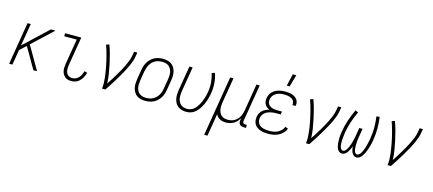

<svg xmlns="http://www.w3.org/2000/svg" viewBox="-64 -1403 5128 2273"><g transform="rotate(15 2500.0 -266.5)"><path d="M326 0 177 -258 100 -186 69 0H29L115 -520H155L109 -246L401 -520H457L206 -285L371 0Z M791 8Q769 8 748.5 2.5Q728 -3 713 -16Q698 -29 688 -47Q678 -65 674 -86Q670 -107 671.5 -128.5Q673 -150 676 -172L728 -483H575V-520H774L715 -166Q713 -150 712 -134Q711 -118 713 -102.5Q715 -87 721 -73Q727 -59 738 -48.5Q749 -38 764.5 -33.5Q780 -29 796 -29Q817 -29 838 -38.5Q859 -48 874 -65.5Q889 -83 898.5 -103.5Q908 -124 913 -145L949 -136Q945 -118 937.5 -100Q930 -82 919.5 -65.5Q909 -49 895 -34.5Q881 -20 864.5 -10.5Q848 -1 829 3.5Q810 8 791 8Z M1167 0Q1172 -34 1171 -67.5Q1170 -101 1166.5 -134Q1163 -167 1157.5 -199.5Q1152 -232 1146 -264.5Q1140 -297 1132.5 -328.5Q1125 -360 1117 -391.5Q1109 -423 1099.5 -454Q1090 -485 1079 -515L1116 -528Q1136 -474 1151 -418.5Q1166 -363 1178 -306.5Q1190 -250 1199.5 -192Q1209 -134 1211 -74Q1232 -106 1252 -137.5Q1272 -169 1291 -201Q1310 -233 1328.5 -265.5Q1347 -298 1363 -331.5Q1379 -365 1392.5 -399Q1406 -433 1412 -468L1421 -520H1461L1452 -468Q1447 -437 1436 -406Q1425 -375 1411.5 -345Q1398 -315 1382 -285.5Q1366 -256 1349.5 -227Q1333 -198 1316 -169.5Q1299 -141 1281.5 -112.5Q1264 -84 1245 -56Q1226 -28 1208 0Z M1699 8Q1671 8 1644 2Q1617 -4 1595.5 -19Q1574 -34 1560.5 -56.5Q1547 -79 1540.5 -105Q1534 -131 1535 -159Q1536 -187 1540 -215L1560 -335Q1564 -361 1572.5 -386Q1581 -411 1595 -433.5Q1609 -456 1629 -475Q1649 -494 1673 -506Q1697 -518 1723 -523Q1749 -528 1774 -528Q1802 -528 1829 -522Q1856 -516 1877.5 -501Q1899 -486 1913 -463.5Q1927 -441 1933 -415Q1939 -389 1938.5 -361Q1938 -333 1933 -305L1913 -185Q1909 -159 1901 -134Q1893 -109 1878.5 -86.5Q1864 -64 1844 -45Q1824 -26 1800 -14Q1776 -2 1750 3Q1724 8 1699 8ZM1700 -29Q1720 -29 1741.5 -33Q1763 -37 1782.5 -47.5Q1802 -58 1818.5 -74Q1835 -90 1846 -109Q1857 -128 1864 -149Q1871 -170 1874 -191L1894 -311Q1898 -333 1898.5 -355Q1899 -377 1895 -398Q1891 -419 1881 -437Q1871 -455 1854.5 -468Q1838 -481 1817.5 -486Q1797 -491 1774 -491Q1754 -491 1732.5 -487Q1711 -483 1691 -472.5Q1671 -462 1655 -446Q1639 -430 1628 -411Q1617 -392 1610 -371Q1603 -350 1599 -329L1579 -209Q1576 -187 1575 -165Q1574 -143 1578 -122Q1582 -101 1592 -83Q1602 -65 1618.5 -52Q1635 -39 1656 -34Q1677 -29 1700 -29Z M2203 8Q2175 8 2149 1.5Q2123 -5 2102 -20Q2081 -35 2067.5 -57.5Q2054 -80 2048.5 -106Q2043 -132 2043.5 -160Q2044 -188 2048 -215L2099 -520H2139L2087 -209Q2084 -188 2083.5 -166Q2083 -144 2086.5 -123Q2090 -102 2099.5 -84Q2109 -66 2124.5 -53Q2140 -40 2161 -34.5Q2182 -29 2204 -29Q2224 -29 2244.5 -36Q2265 -43 2282 -57Q2299 -71 2312.5 -89Q2326 -107 2336.5 -126Q2347 -145 2355 -164.5Q2363 -184 2370 -204Q2377 -224 2382 -244.5Q2387 -265 2390 -286Q2400 -345 2395.5 -403Q2391 -461 2373 -514L2411 -526Q2430 -469 2435 -406.5Q2440 -344 2429 -280Q2425 -256 2419 -232.5Q2413 -209 2405.5 -186Q2398 -163 2387.5 -140Q2377 -117 2363.5 -95.5Q2350 -74 2333.5 -54.5Q2317 -35 2296 -20.5Q2275 -6 2250.5 1Q2226 8 2203 8Z M2477 215 2599 -520H2639L2587 -209Q2584 -188 2583 -166.5Q2582 -145 2585.5 -124Q2589 -103 2598 -85Q2607 -67 2622 -53.5Q2637 -40 2657.5 -34.5Q2678 -29 2700 -29Q2720 -29 2740 -33Q2760 -37 2778.5 -47.5Q2797 -58 2813 -74Q2829 -90 2839.5 -108.5Q2850 -127 2856 -147Q2862 -167 2866 -187L2921 -520H2961L2885 -64Q2884 -57 2885 -50Q2886 -43 2890.5 -38Q2895 -33 2902 -31Q2909 -29 2916 -29H2935L2934 8H2909Q2894 8 2880 4Q2866 0 2856.5 -10Q2847 -20 2845 -34.5Q2843 -49 2845 -64L2850 -90Q2837 -68 2820 -48.5Q2803 -29 2780.5 -16Q2758 -3 2734 2.5Q2710 8 2686 8Q2666 8 2647.5 4.5Q2629 1 2612.5 -8Q2596 -17 2583.5 -30Q2571 -43 2562 -60Q2556 -18 2549 24Q2542 66 2535 107L2517 215Z M3203 8Q3179 8 3154.5 5Q3130 2 3108.5 -5.5Q3087 -13 3067.5 -26.5Q3048 -40 3036.5 -59.5Q3025 -79 3021.5 -103Q3018 -127 3022 -152Q3025 -173 3035.5 -194Q3046 -215 3064 -231Q3082 -247 3103 -256.5Q3124 -266 3146 -272Q3128 -279 3113 -291Q3098 -303 3088.5 -319.5Q3079 -336 3077 -356Q3075 -376 3078 -397Q3082 -418 3091 -437.5Q3100 -457 3115.5 -473Q3131 -489 3150.5 -500Q3170 -511 3190.5 -517Q3211 -523 3232 -525.5Q3253 -528 3273 -528Q3294 -528 3314 -526Q3334 -524 3353 -518Q3372 -512 3389 -502Q3406 -492 3418 -476.5Q3430 -461 3434.5 -441.5Q3439 -422 3435 -401L3434 -395H3394L3395 -399Q3397 -415 3393.5 -429.5Q3390 -444 3380.5 -455Q3371 -466 3358 -473Q3345 -480 3331 -484Q3317 -488 3301.5 -489.5Q3286 -491 3270 -491Q3254 -491 3238 -489.5Q3222 -488 3206 -483.5Q3190 -479 3174.5 -470.5Q3159 -462 3147 -450Q3135 -438 3127.5 -422.5Q3120 -407 3117 -391Q3115 -375 3117 -359Q3119 -343 3128 -330.5Q3137 -318 3150 -310Q3163 -302 3178 -297Q3193 -292 3209.5 -290.5Q3226 -289 3242 -289H3296L3289 -252H3235Q3217 -252 3199.5 -250.5Q3182 -249 3164 -244.5Q3146 -240 3128.5 -232Q3111 -224 3096.5 -211.5Q3082 -199 3073 -182Q3064 -165 3061 -147Q3058 -128 3061.5 -109.5Q3065 -91 3075 -76.5Q3085 -62 3100.5 -52.5Q3116 -43 3133 -38Q3150 -33 3169 -31Q3188 -29 3207 -29Q3233 -29 3258.5 -33Q3284 -37 3308.5 -48.5Q3333 -60 3352.5 -80Q3372 -100 3382 -125L3417 -111Q3405 -81 3381 -56.5Q3357 -32 3327.5 -17.5Q3298 -3 3266 2.5Q3234 8 3203 8ZM3271 -600 3305 -748H3348L3306 -600Z M3667 0Q3672 -34 3671 -67.5Q3670 -101 3666.5 -134Q3663 -167 3657.5 -199.5Q3652 -232 3646 -264.5Q3640 -297 3632.5 -328.5Q3625 -360 3617 -391.5Q3609 -423 3599.5 -454Q3590 -485 3579 -515L3616 -528Q3636 -474 3651 -418.5Q3666 -363 3678 -306.5Q3690 -250 3699.5 -192Q3709 -134 3711 -74Q3732 -106 3752 -137.5Q3772 -169 3791 -201Q3810 -233 3828.5 -265.5Q3847 -298 3863 -331.5Q3879 -365 3892.5 -399Q3906 -433 3912 -468L3921 -520H3961L3952 -468Q3947 -437 3936 -406Q3925 -375 3911.5 -345Q3898 -315 3882 -285.5Q3866 -256 3849.5 -227Q3833 -198 3816 -169.5Q3799 -141 3781.5 -112.5Q3764 -84 3745 -56Q3726 -28 3708 0Z M4109 8Q4090 8 4075.5 -2.5Q4061 -13 4053 -28.5Q4045 -44 4040.5 -61.5Q4036 -79 4034.5 -97Q4033 -115 4032.5 -134Q4032 -153 4033 -171.5Q4034 -190 4036 -209Q4038 -228 4042 -247Q4053 -318 4077 -389Q4101 -460 4133 -528L4168 -512Q4137 -447 4114.5 -378.5Q4092 -310 4080 -240Q4079 -229 4077.5 -217Q4076 -205 4074.5 -193Q4073 -181 4072 -169Q4071 -157 4070.5 -145.5Q4070 -134 4070 -122.5Q4070 -111 4071 -99Q4072 -87 4074 -76Q4076 -65 4080 -54.5Q4084 -44 4092 -36Q4100 -28 4112 -28Q4125 -28 4136 -37.5Q4147 -47 4154.5 -58.5Q4162 -70 4168 -82.5Q4174 -95 4179 -107.5Q4184 -120 4188 -132.5Q4192 -145 4195.5 -157.5Q4199 -170 4202 -183Q4205 -196 4207.5 -209Q4210 -222 4212.5 -234.5Q4215 -247 4217 -260L4230 -338H4270L4257 -260Q4255 -247 4252.5 -234Q4250 -221 4248.5 -208.5Q4247 -196 4246 -183Q4245 -170 4244.5 -157.5Q4244 -145 4243.5 -132Q4243 -119 4244 -106.5Q4245 -94 4246.5 -82Q4248 -70 4252 -58.5Q4256 -47 4264 -37.5Q4272 -28 4285 -28Q4297 -28 4308 -37Q4319 -46 4326.5 -57Q4334 -68 4339.5 -80Q4345 -92 4350 -104Q4355 -116 4359 -128Q4363 -140 4366.5 -152Q4370 -164 4373 -176.5Q4376 -189 4378.5 -201Q4381 -213 4383.5 -225.5Q4386 -238 4388 -250Q4400 -320 4400 -388.5Q4400 -457 4390 -523L4429 -528Q4439 -460 4439 -388.5Q4439 -317 4427 -245Q4424 -227 4420 -208.5Q4416 -190 4411.5 -172Q4407 -154 4401 -136Q4395 -118 4388 -100Q4381 -82 4372 -64.5Q4363 -47 4351.5 -31.5Q4340 -16 4323 -4Q4306 8 4288 8Q4268 8 4252.5 -4Q4237 -16 4229 -33.5Q4221 -51 4217 -70Q4213 -89 4213 -109Q4208 -96 4202 -83.5Q4196 -71 4189.5 -59Q4183 -47 4176 -35.5Q4169 -24 4158.5 -14Q4148 -4 4135 2Q4122 8 4109 8Z M4667 0Q4672 -34 4671 -67.5Q4670 -101 4666.5 -134Q4663 -167 4657.5 -199.5Q4652 -232 4646 -264.5Q4640 -297 4632.5 -328.5Q4625 -360 4617 -391.5Q4609 -423 4599.5 -454Q4590 -485 4579 -515L4616 -528Q4636 -474 4651 -418.5Q4666 -363 4678 -306.5Q4690 -250 4699.5 -192Q4709 -134 4711 -74Q4732 -106 4752 -137.5Q4772 -169 4791 -201Q4810 -233 4828.5 -265.5Q4847 -298 4863 -331.5Q4879 -365 4892.5 -399Q4906 -433 4912 -468L4921 -520H4961L4952 -468Q4947 -437 4936 -406Q4925 -375 4911.5 -345Q4898 -315 4882 -285.5Q4866 -256 4849.5 -227Q4833 -198 4816 -169.5Q4799 -141 4781.5 -112.5Q4764 -84 4745 -56Q4726 -28 4708 0Z"/></g></svg>

Font: Iosevka Extralight
Style: Italic
Weight: 200
Italic angle: -9°
Monospace: yes
Designer: Belleve Invis
Foundry: Belleve Invis
Version: Version 32.5.0; ttfautohint (v1.8.4)